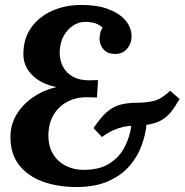

<svg xmlns="http://www.w3.org/2000/svg" viewBox="-20 -736 742 772"><path d="M287 16Q213 16 153 -5.5Q93 -27 57.5 -71.5Q22 -116 22 -185Q22 -234 46 -274.5Q70 -315 111.5 -344Q153 -373 207 -386Q146 -398 110 -433.5Q74 -469 74 -518Q74 -582 106.5 -626.5Q139 -671 193 -694Q247 -717 311 -716Q372 -716 416.5 -699Q461 -682 485 -653.5Q509 -625 509 -589Q509 -561 491 -540Q473 -519 443 -519Q415 -519 398.5 -535Q382 -551 380 -579Q380 -587 383 -602Q386 -617 393 -624Q381 -636 364 -642Q347 -648 322 -648Q297 -648 274.5 -633.5Q252 -619 237 -593Q222 -567 220 -530Q219 -511 224.5 -490.5Q230 -470 243.5 -452.5Q257 -435 280.5 -424Q304 -413 340 -413Q348 -413 354.5 -413.5Q361 -414 374 -414L370 -344L335 -345Q300 -346 271.5 -336Q243 -326 222 -307Q201 -288 189 -262Q177 -236 175 -204Q172 -155 190.5 -121.5Q209 -88 242.5 -70.5Q276 -53 315 -53Q380 -53 420 -78.5Q460 -104 481 -144.5Q502 -185 508 -230Q495 -230 476.5 -226Q458 -222 436 -212.5Q414 -203 390 -185L356 -221Q385 -264 409.5 -285.5Q434 -307 463.5 -315Q493 -323 536 -323Q568 -323 599 -330.5Q630 -338 664 -371L702 -338Q685 -308 668 -286.5Q651 -265 628 -252Q605 -239 569 -234Q565 -194 549 -150Q533 -106 500.5 -68.5Q468 -31 415.5 -7.5Q363 16 287 16Z"/></svg>

Font: Lora
Style: Italic
Weight: 400
Italic angle: -3°
Designer: Olga Karpushina, Alexei Vanyashin (Cyrillic)
Foundry: Cyreal
Version: Version 3.008